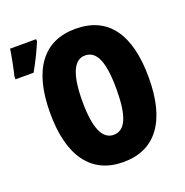

<svg xmlns="http://www.w3.org/2000/svg" viewBox="-143 -865 959 996"><g transform="rotate(-20 337.0 -367.0)"><path d="M372 10Q240 10 170 -84.5Q100 -179 100 -359Q100 -538 169.5 -631.5Q239 -725 372 -725Q506 -725 575 -632Q644 -539 644 -358Q644 -178 574.5 -84Q505 10 372 10ZM372 -140Q420 -140 443 -193Q466 -246 466 -358Q466 -471 443 -524.5Q420 -578 372 -578Q278 -578 278 -358Q278 -140 372 -140ZM-9 -601Q-4 -619 6.5 -672Q17 -725 19 -744H163V-731Q132 -657 91 -585H-9Z"/></g></svg>

Font: Noto Sans UI CondBlack
Style: Regular
Weight: 900
Width: 3
Designer: Monotype Design Team
Foundry: Monotype Imaging Inc.
Version: Version 1.001